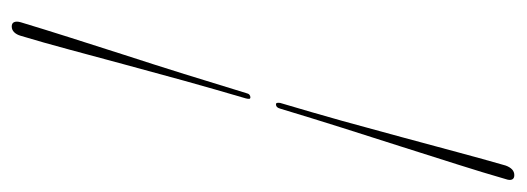

<svg xmlns="http://www.w3.org/2000/svg" viewBox="-298 -466 875 319"><g transform="rotate(90 139.5 -306.5)"><path d="M160.5 -334.5Q159.5 -331 157.8 -329.2Q156 -327.5 153.5 -327.5Q151.5 -327.5 151 -329.2Q150.5 -331 151 -334.5Q166.5 -386.5 180.8 -437.5Q195 -488.5 208 -537Q221 -585.5 232.8 -629Q244.5 -672.5 255 -709Q257.5 -716 261.5 -719.8Q265.5 -723.5 271 -723.5Q276.5 -723.5 278.2 -719.8Q280 -716 277.5 -709Q267 -672.5 253.2 -629Q239.5 -585.5 224 -537Q208.5 -488.5 192.2 -437.2Q176 -386 160.5 -334.5ZM134.5 -277.5Q135.5 -282 137.5 -283.5Q139.5 -285 141.5 -285Q144 -285 144.2 -283.2Q144.5 -281.5 143.5 -277.5Q128.5 -226.5 114.2 -175.2Q100 -124 87 -75.5Q74 -27 62.2 16.5Q50.5 60 39.5 96.5Q37.5 103.5 33.5 107.5Q29.5 111.5 24 111.5Q18.5 111.5 16.8 107.5Q15 103.5 17 96.5Q28 60 41.8 16.5Q55.5 -27 71.2 -75.5Q87 -124 103 -175.2Q119 -226.5 134.5 -277.5Z"/></g></svg>

Font: Fraunces 120pt Light
Style: Italic
Weight: 300
Italic angle: -16°
Version: Version 1.000;[b76b70a41]